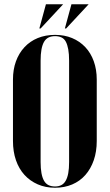

<svg xmlns="http://www.w3.org/2000/svg" viewBox="-20 -873 515 903"><path d="M41 -210Q41 -160 55 -119.5Q69 -79 95 -50.5Q121 -22 157.5 -6Q194 10 239 10Q283 10 319.5 -5.5Q356 -21 381.5 -50Q407 -79 421 -119.5Q435 -160 435 -210V-499Q435 -546 421 -585Q407 -624 381 -651.5Q355 -679 319 -694Q283 -709 239 -709Q194 -709 157.5 -694Q121 -679 95 -651Q69 -623 55 -584.5Q41 -546 41 -499ZM171 -588Q171 -618 175 -640Q179 -662 187 -676Q195 -690 208 -696.5Q221 -703 239 -703Q256 -703 269 -697Q282 -691 289.5 -677Q297 -663 301 -641Q305 -619 305 -588V-111Q305 -80 301 -58.5Q297 -37 289 -23Q281 -9 268.5 -2.5Q256 4 239 4Q221 4 208 -2.5Q195 -9 187 -23Q179 -37 175 -59Q171 -81 171 -111ZM291 -739 397 -853H316L285 -739ZM171 -739 277 -853H196L165 -739Z"/></svg>

Font: Moniqa Black
Style: Regular
Weight: 900
Designer: Rajesh Rajput
Foundry: Rajesh Rajput
Version: Version 1.000